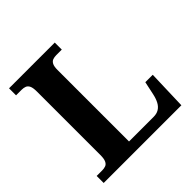

<svg xmlns="http://www.w3.org/2000/svg" viewBox="-185 -869 1024 1024"><g transform="rotate(-45 327.0 -357.0)"><path d="M28 0V-53H70Q85 -53 96.5 -57.5Q108 -62 114.5 -76Q121 -90 121 -118V-596Q121 -625 114.5 -638.5Q108 -652 96.5 -656.5Q85 -661 70 -661H28V-714H373V-661H331Q317 -661 305.5 -657Q294 -653 287 -640Q280 -627 280 -600V-61H466Q489 -61 505.5 -71Q522 -81 532.5 -100.5Q543 -120 549 -148L565 -223H621L614 0Z"/></g></svg>

Font: Noto Serif Tamil
Style: Bold
Weight: 700
Designer: Indian Type Foundry, Tom Grace, and the Monotype Design Team
Foundry: Monotype Imaging Inc.
Version: Version 2.003